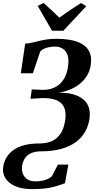

<svg xmlns="http://www.w3.org/2000/svg" viewBox="-60 -1013 657 1296"><path d="M158 263.5Q87.5 263.5 41.8 243Q-4 222.5 -24.2 188.8Q-44.5 155 -38.5 114.5Q-34 80.5 -17.2 51.5Q-0.5 22.5 29 1Q58.5 -20.5 102 -32.5Q145.5 -44.5 204.5 -44.5Q255 -44.5 291.5 -61.2Q328 -78 350.5 -113.5Q373 -149 380.5 -205Q387 -251.5 374.5 -284.5Q362 -317.5 325.8 -334.8Q289.5 -352 224.5 -351L146 -346L154.5 -409.5L228.5 -406.5Q258.5 -406 286.2 -414.2Q314 -422.5 337.5 -441.2Q361 -460 377.2 -490.8Q393.5 -521.5 399.5 -566Q406 -612 395.8 -641.2Q385.5 -670.5 363.5 -684.5Q341.5 -698.5 313 -698.5Q279.5 -698.5 251.5 -689.5Q223.5 -680.5 211 -664L162 -518.5H80.5L110 -718.5Q134 -720 155.8 -725Q177.5 -730 201.5 -736Q225.5 -742 254.2 -746.5Q283 -751 320.5 -751Q408.5 -751 462.5 -730.8Q516.5 -710.5 538.8 -671.8Q561 -633 553 -577.5Q547.5 -535.5 527.5 -502.8Q507.5 -470 477.5 -446.2Q447.5 -422.5 410.8 -407.8Q374 -393 335.5 -387.5Q413 -388 461.8 -366.8Q510.5 -345.5 531.2 -306.5Q552 -267.5 544.5 -215Q538 -166 515.2 -125Q492.5 -84 452.5 -54.5Q412.5 -25 354.8 -8.5Q297 8 220 8.5Q174.5 8.5 147 22.2Q119.5 36 106.2 58.5Q93 81 89 108Q85.5 136 94.2 159.2Q103 182.5 124.2 196.8Q145.5 211 179.5 211Q204.5 211 225.5 206.8Q246.5 202.5 262.8 194.8Q279 187 290 177L331 98H401.5L378.5 223.5Q347.5 236.5 295.5 250Q243.5 263.5 158 263.5ZM291 -805.5 194.5 -973 234 -993Q261.5 -968.5 288.5 -943.5Q315.5 -918.5 340.5 -893.5Q375 -919 412 -943.8Q449 -968.5 486.5 -992.5L522.5 -971.5L367.5 -805.5Z"/></svg>

Font: Merriweather 60pt
Style: Bold Italic
Weight: 700
Italic angle: -7.8°
Version: Version 2.101